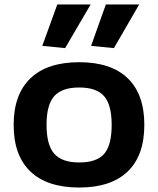

<svg xmlns="http://www.w3.org/2000/svg" viewBox="-20 -828 707 858"><path d="M169 -623 236 -808H385L271 -613ZM387 -623 453 -808H602L489 -613ZM334 10Q191 10 116 -61.5Q41 -133 41 -270Q41 -406 116 -478Q191 -550 334 -550Q476 -550 550.5 -478.5Q625 -407 625 -270Q625 -133 550.5 -61.5Q476 10 334 10ZM334 -102Q412 -102 445.5 -140.5Q479 -179 479 -270Q479 -360 445 -398.5Q411 -437 334 -437Q257 -437 222.5 -398.5Q188 -360 188 -270Q188 -180 222.5 -141Q257 -102 334 -102Z"/></svg>

Font: Encode Sans Wide
Style: SemiBold
Weight: 600
Designer: Pablo Impallari, Andres Torresi
Foundry: Pablo Impallari, Andres Torresi
Version: Version 1.000; ttfautohint (v1.00) -l 8 -r 50 -G 200 -x 14 -